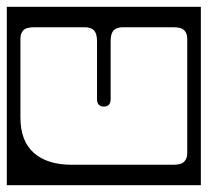

<svg xmlns="http://www.w3.org/2000/svg" viewBox="-40 -524 610 564"><path d="M-20 -504H550V20H-20ZM61 -444Q37 -444 28.5 -434.8Q20 -425.5 20 -411V-179Q20 -109.5 59.5 -74.8Q99 -40 171 -40H469Q493 -40 501.5 -49.5Q510 -59 510 -73V-411Q510 -425.5 501.5 -434.8Q493 -444 469 -444H322Q302.5 -444 293.8 -434.8Q285 -425.5 285 -403V-233Q285 -211 265 -211Q245 -211 245 -233V-403Q245 -425.5 236 -434.8Q227 -444 208 -444Z"/></svg>

Font: Honk Rounded
Style: Regular
Weight: 400
Designer: Noopur Datye & Yesha Goshar
Foundry: Ek Type
Version: Version 1.000